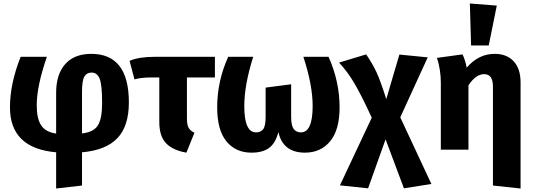

<svg xmlns="http://www.w3.org/2000/svg" viewBox="-20 -856 3051 1098"><path d="M717 -270Q717 -135 651.5 -66Q586 3 449 15V205L301 222V15Q37 -8 37 -242Q37 -378 98 -531H248Q190 -363 190 -254Q190 -177 215.5 -139Q241 -101 301 -92V-325Q301 -431 353 -489.5Q405 -548 502 -548Q717 -548 717 -270ZM449 -93Q515 -100 539.5 -138.5Q564 -177 564 -268Q564 -370 550 -405.5Q536 -441 504 -441Q476 -441 462.5 -418.5Q449 -396 449 -329Z M1209 -413H1049V-179Q1049 -143 1058.5 -125.5Q1068 -108 1092 -97L1046 17Q967 3 929 -37.5Q891 -78 891 -158V-413H843Q786 -413 749 -402L721 -508Q774 -531 862 -531H1209Z M1859 -531Q1922 -390 1922 -242Q1922 -113 1868 -48Q1814 17 1724 17Q1598 17 1572 -101Q1556 -38 1519.5 -10.5Q1483 17 1418 17Q1328 17 1275 -47.5Q1222 -112 1222 -242Q1222 -392 1285 -531H1428Q1377 -370 1377 -249Q1377 -99 1444 -99Q1471 -99 1485 -117Q1499 -135 1499 -187V-355L1645 -374V-187Q1645 -138 1659.5 -118.5Q1674 -99 1701 -99Q1768 -99 1768 -250Q1768 -369 1715 -531Z M2269 -185 2447 196 2290 221 2185 -59 2085 221 1924 204 2106 -183Q2047 -311 2007 -379Q1967 -447 1919 -498L2074 -545Q2111 -491 2134 -441Q2157 -391 2189 -289L2264 -544L2426 -528Z M2775 -596H2674L2667 -836L2821 -824ZM2809 -548Q2878 -548 2917.5 -505.5Q2957 -463 2957 -385V222L2799 205V-361Q2799 -432 2749 -432Q2701 -432 2659 -368V0H2501V-382Q2501 -457 2479 -525L2625 -545Q2640 -515 2649 -469Q2716 -548 2809 -548Z"/></svg>

Font: Fira Sans
Style: Bold
Weight: 700
Designer: bBox Type GmbH & Carrois Corporate GbR & Edenspiekermann AG
Foundry: bBox Type GmbH & Carrois Corporate GbR & Edenspiekermann AG
Version: Version 4.301;PS 004.301;hotconv 1.0.88;makeotf.lib2.5.64775